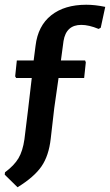

<svg xmlns="http://www.w3.org/2000/svg" viewBox="-37 -640 464 810"><path d="M327 -620Q364 -620 407 -611L388 -523L379 -518Q338 -535 306 -535Q242 -535 231 -467L220 -385H322L325 -377L318 -311H210L192 -185L177 -55Q169 17 138 62Q107 107 37 150L-17 97L-16 87Q23 58 41 27.5Q59 -3 66 -52L81 -174L97 -311H31L27 -318L34 -385H105L113 -447Q123 -531 179 -575.5Q235 -620 327 -620Z"/></svg>

Font: Alegreya Sans
Style: Bold
Weight: 700
Designer: Juan Pablo del Peral
Foundry: Huerta Tipografica
Version: Version 2.007